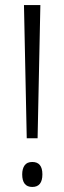

<svg xmlns="http://www.w3.org/2000/svg" viewBox="-20 -734 255 761"><path d="M129 -186H86L75 -714H140ZM68 -43Q68 -65 77.5 -78.5Q87 -92 108 -92Q148 -92 148 -43Q148 7 108 7Q68 7 68 -43Z"/></svg>

Font: Noto Sans Lao Looped UI ExCd Lt
Style: Regular
Weight: 300
Width: 2
Designer: Mark Frömberg, Ben Mitchell
Foundry: The Fontpad Ltd
Version: Version 1.001